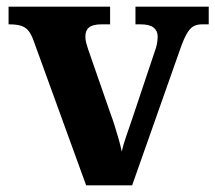

<svg xmlns="http://www.w3.org/2000/svg" viewBox="-20 -556 646 576"><path d="M80.3 -435.2Q73.3 -454.5 64.4 -464.8Q55.5 -475.1 41.7 -479.1Q27.9 -483 5.7 -483V-536H310.3V-483H284.5Q259.1 -483 247.6 -474.1Q236.1 -465.2 236.1 -446.6Q236.1 -436.8 238.7 -427Q241.3 -417.1 244.7 -407.3L310.4 -218.3Q318.2 -197.7 324.6 -176.8Q331 -155.8 336.5 -137Q341.9 -118.2 345.2 -101.3Q349.6 -121.2 358.9 -148.1Q368.3 -175.1 376 -197.7L443.4 -399.1Q448.4 -412.3 450.7 -423.8Q453 -435.3 453 -446.7Q453 -463.5 440.8 -473.2Q428.7 -483 401.5 -483H386.4V-536H606.2V-483H586Q571.1 -483 560.3 -477Q549.6 -471 540.5 -455.1Q531.3 -439.3 521.1 -410.2L376.4 0H238.4Z"/></svg>

Font: Noto Serif Ethiopic
Style: Regular
Weight: 400
Designer: Monotype Design Team
Foundry: Monotype Imaging Inc.
Version: Version 2.102